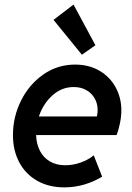

<svg xmlns="http://www.w3.org/2000/svg" viewBox="-20 -811 578 839"><path d="M36.6 -220.7Q36.6 -300.3 72 -371.3Q107.4 -442.4 169.4 -485.6Q231.4 -528.8 308.1 -528.8Q368.2 -528.8 414.1 -502.2Q460 -475.6 485.1 -429.7Q510.3 -383.8 510.3 -328.6Q510.3 -302.7 504.2 -272.5Q498 -242.2 489.3 -220.7H137.7Q139.2 -181.6 154.5 -151.9Q169.9 -122.1 198.2 -105.5Q226.6 -88.9 265.1 -88.9Q299.3 -88.9 332.8 -100.8Q366.2 -112.8 389.6 -132.3L426.3 -39.1Q390.6 -17.1 348.1 -4.6Q305.7 7.8 261.2 7.8Q193.4 7.8 142.6 -21Q91.8 -49.8 64.2 -101.6Q36.6 -153.3 36.6 -220.7ZM403.3 -302.2Q406.7 -315.9 406.7 -329.6Q406.7 -358.4 393.6 -381.3Q380.4 -404.3 356.7 -417.5Q333 -430.7 302.2 -430.7Q250 -430.7 209.5 -394.5Q168.9 -358.4 149.9 -302.2ZM213.9 -724.1 301.3 -791 397 -613.3 337.9 -571.8Z"/></svg>

Font: Reddit Sans Fudge SmBold Italic
Style: Regular
Weight: 600
Italic angle: -11.25°
Designer: Stephen Hutchings
Version: Version 1.013